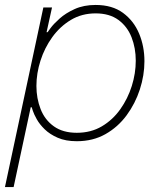

<svg xmlns="http://www.w3.org/2000/svg" viewBox="-28 -560 656 775"><path d="M27 195H-8L147 -530H182L160 -430H164Q164 -430 176 -446.5Q188 -463 212.5 -485Q237 -507 273.5 -523.5Q310 -540 358 -540Q425 -540 468.5 -508Q512 -476 533.5 -424.5Q555 -373 555 -313Q555 -256 536.5 -199Q518 -142 483 -94.5Q448 -47 397.5 -18.5Q347 10 282 10Q237 10 205 -4Q173 -18 152.5 -38Q132 -58 120.5 -78.5Q109 -99 104.5 -113Q100 -127 100 -127H96ZM119 -213Q119 -163 136 -119.5Q153 -76 189.5 -50Q226 -24 282 -24Q339 -24 383 -50Q427 -76 457.5 -119Q488 -162 504 -213Q520 -264 520 -315Q520 -366 503 -409.5Q486 -453 450 -479.5Q414 -506 358 -506Q302 -506 258 -479.5Q214 -453 183 -410Q152 -367 135.5 -315.5Q119 -264 119 -213Z"/></svg>

Font: Be Vietnam Pro Variable Thin
Style: Italic
Weight: 100
Italic angle: -12°
Designer: Lam Bao, Tony Le, Vietanh Nguyen
Foundry: Yellow Type Foundry
Version: Version 1.002